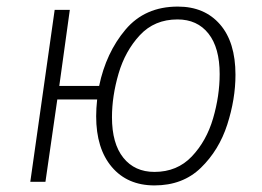

<svg xmlns="http://www.w3.org/2000/svg" viewBox="-20 -552 796 583"><path d="M695 -325Q695 -251 670 -173.5Q645 -96 590 -42.5Q535 11 449 11Q367 11 319.5 -45Q272 -101 272 -199Q272 -223 275 -250H154L118 0H72L146 -522H192L160 -291H281Q302 -392 361 -462Q420 -532 520 -532Q601 -532 648 -478Q695 -424 695 -325ZM647 -327Q647 -407 613 -450Q579 -493 519 -493Q449 -493 404.5 -445Q360 -397 340 -328.5Q320 -260 320 -196Q320 -116 354.5 -73Q389 -30 449 -30Q518 -30 562.5 -77Q607 -124 627 -192.5Q647 -261 647 -327Z"/></svg>

Font: Fira Sans ExtraLight
Style: Italic
Weight: 275
Italic angle: -8°
Designer: Carrois Corporate & Edenspiekermann AG
Foundry: Carrois Corporate GbR & Edenspiekermann AG
Version: Version 4.203